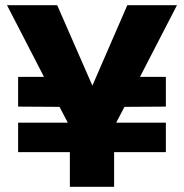

<svg xmlns="http://www.w3.org/2000/svg" viewBox="-20 -722 711 742"><path d="M150 -425H50V-310L210 -309L242 -248H50V-134H250V0H421V-134H621V-248H429L461 -309L621 -310V-425H521L664 -702H472L337 -391L201 -702H7Z"/></svg>

Font: Poppins
Style: Bold
Weight: 700
Designer: Ninad Kale (Devanagari), Jonny Pinhorn (Latin)
Foundry: Indian Type Foundry
Version: 4.004